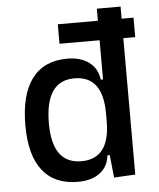

<svg xmlns="http://www.w3.org/2000/svg" viewBox="-53 -778 692 834"><g transform="rotate(-5 293.0 -361.0)"><path d="M225.6 -594.7V-679.7H400.4V-732.4H503.9V-679.7H555.7V-594.7H503.9V0L411.1 4.9L400.9 -93.8H390.6Q385.7 -44.9 349.4 -17.6Q313 9.8 253.4 9.8Q151.9 9.8 99.4 -57.1Q46.9 -124 46.9 -253.9Q46.9 -388.7 99.4 -458Q151.9 -527.3 253.4 -527.3Q311.5 -527.3 347.9 -500Q384.3 -472.7 390.6 -423.8H400.4V-594.7ZM400.4 -241.2V-276.4Q400.4 -439.5 276.4 -439.5Q149.4 -439.5 149.4 -253.9Q149.4 -78.1 276.4 -78.1Q400.4 -78.1 400.4 -241.2Z"/></g></svg>

Font: CaskaydiaMono NF
Style: Regular
Weight: 400
Designer: Aaron Bell
Foundry: Saja Typeworks
Version: Version 2111.001; ttfautohint (v1.8.4);Nerd Fonts 3.1.1